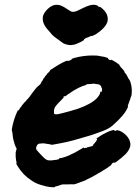

<svg xmlns="http://www.w3.org/2000/svg" viewBox="-20 -728 587 808"><path d="M351 -494Q371 -495 389 -494Q394 -493 400 -492Q422 -489 431 -485Q433 -484 434 -483.5Q435 -483 435 -482Q435 -479 441 -476Q448 -474 449 -475Q449 -475 448 -476Q447 -477 447 -478Q447 -478 448 -477.5Q449 -477 450.5 -476Q452 -475 454 -474Q468 -467 479 -458L485 -453H484H482L483 -452Q484 -450 490 -443.5Q496 -437 498 -435L504 -427Q503 -427 504 -424Q508 -418 512 -414Q514 -411 517.5 -403.5Q521 -396 524 -393Q529 -386 532 -371Q536 -352 534 -333Q534 -327 531.5 -321.5Q529 -316 528 -311Q525 -302 520 -289Q518 -285 518 -282.5Q518 -280 519 -280Q519 -279 518 -277Q513 -263 496 -242Q482 -225 454 -200Q439 -187 416 -178Q393 -169 363 -159Q330 -149 322 -147Q315 -145 308.5 -143Q302 -141 297.5 -140Q293 -139 287 -137Q261 -130 234 -125Q194 -117 194 -119Q194 -121 188 -121Q185 -121 185 -121.5Q185 -122 181.5 -122Q178 -122 169 -124L160 -125L153 -124Q146 -124 143 -123Q138 -121 135 -115Q131 -107 132 -104Q132 -104 132 -102Q133 -97 142 -88Q144 -86 147 -82.5Q150 -79 156 -73Q162 -67 166 -63Q172 -57 180 -54Q183 -53 190 -53Q201 -53 200 -53Q200 -54 204 -54L211 -55H213L220 -56L223 -57Q229 -58 229 -60Q229 -60 229 -61Q228 -62 229 -62Q229 -62 231 -62Q264 -66 325 -103L332 -108V-106Q332 -105 334.5 -104.5Q337 -104 339 -105.5Q341 -107 341 -106Q341 -104 346 -107Q348 -109 349 -108.5Q350 -108 351 -108.5Q352 -109 354 -109.5Q356 -110 357 -110.5Q358 -111 358.5 -111Q359 -111 362.5 -111.5Q366 -112 367 -113Q373 -115 372 -119Q372 -119 373 -119.5Q374 -120 374 -121Q374 -122 375.5 -122.5Q377 -123 377 -124Q377 -125 379 -127L380 -128Q378 -128 382 -130Q384 -132 385 -133.5Q386 -135 385 -135L386 -137Q389 -139 389 -142Q389 -143 387 -144H385L390 -148Q400 -155 410 -161Q438 -176 447 -178Q460 -182 461 -181Q461 -180 460.5 -179Q460 -178 462 -178Q465 -176 470 -179L472 -180H475Q483 -178 489 -175Q492 -174 497 -170Q515 -158 523 -142Q531 -126 528 -112Q523 -94 508 -79Q489 -61 476 -52Q472 -48 468.5 -46Q465 -44 463.5 -43.5Q462 -43 461.5 -43.5Q461 -44 460 -44Q456 -44 452 -40.5Q448 -37 449 -35Q449 -34 448.5 -34Q448 -34 446 -32Q437 -24 400 -2Q395 0 392.5 2Q390 4 385.5 6.5Q381 9 379 10Q366 18 348 26Q343 29 338 31.5Q333 34 326 36Q293 49 288 48Q286 47 281 47.5Q276 48 262.5 48Q249 48 245 48Q241 48 236.5 50Q232 52 226 53.5Q220 55 219 55.5Q218 56 216 56Q211 57 211 59Q211 60 207 60Q189 61 158 52Q136 46 121 37Q118 35 112 31Q77 9 54 -29Q51 -34 49.5 -36.5Q48 -39 49 -40Q51 -42 49 -47Q48 -50 48 -51.5Q48 -53 47.5 -55.5Q47 -58 46.5 -63Q46 -68 46 -68.5Q46 -69 46 -73.5Q46 -78 46 -81.5Q46 -85 46 -88L47 -90Q47 -91 47.5 -91.5Q48 -92 48 -93Q48 -94 48 -95Q50 -100 50 -102Q50 -104 46 -110Q41 -121 38 -134Q35 -144 34 -153Q34 -156 33.5 -157Q33 -158 33 -162.5Q33 -167 32.5 -167Q32 -167 32 -169.5Q32 -172 31.5 -174Q31 -176 30 -176V-183Q30 -185 30 -185Q36 -223 54 -262L55 -263Q56 -262 58 -264Q60 -265 62.5 -270Q65 -275 66 -276Q68 -276 72 -284Q72 -285 73.5 -286Q75 -287 76.5 -289Q78 -291 78.5 -291.5Q79 -292 80.5 -294.5Q82 -297 83 -297Q84 -297 84 -297.5Q84 -298 88.5 -302.5Q93 -307 94 -309Q95 -311 98.5 -314Q102 -317 106 -323Q132 -360 142 -367Q149 -372 151 -376Q152 -378 152.5 -378.5Q153 -379 153.5 -380.5Q154 -382 154 -383L155 -384Q156 -385 156 -385.5Q156 -386 157 -386.5Q158 -387 159 -389Q161 -394 162 -395Q163 -396 162.5 -396.5Q162 -397 163.5 -398Q165 -399 166 -400.5Q167 -402 168.5 -404Q170 -406 170 -407Q170 -408 173 -410Q178 -415 178 -417Q178 -418 182 -421Q188 -426 190 -430Q190 -432 194 -435Q204 -442 221 -452Q242 -465 255 -470L260 -472H265Q269 -471 272 -473Q278 -475 283 -478L284 -479H281Q279 -479 278 -479Q289 -484 313 -489Q335 -493 351 -494ZM381 -375Q373 -377 365 -375Q361 -375 353 -374Q343 -374 343 -372Q343 -372 344 -371H343Q341 -370 337 -368.5Q333 -367 328 -366Q312 -360 290 -347Q280 -341 266 -331Q261 -327 258 -325Q255 -323 253 -322L252 -321V-322Q252 -324 251 -324Q249 -324 248 -322Q247 -320 248 -319Q249 -318 239 -308Q220 -289 214 -281Q206 -269 207 -257Q207 -250 208.5 -248.5Q210 -247 217 -247Q224 -247 235 -250Q272 -259 307 -270Q364 -290 388 -315Q398 -326 401 -335Q402 -339 402 -341L401 -344L403 -342Q405 -340 406 -341Q408 -342 409 -346Q411 -354 407 -360Q405 -361 406 -362Q407 -364 402 -369Q397 -374 387 -374Q384 -374 381 -375ZM210 -707Q221 -709 233 -706Q236 -705 242 -702Q249 -699 264 -689Q274 -682 281 -679Q289 -677 299 -680Q307 -683 331 -695Q348 -703 356 -705Q375 -711 389 -705L392 -703Q391 -703 392 -702Q395 -699 399 -699Q401 -699 403 -698Q420 -686 429 -669Q433 -660 433.5 -649.5Q434 -639 430 -631Q423 -614 399 -595Q381 -581 371 -578Q369 -577 367 -576L365 -577Q360 -576 353 -572Q348 -570 345 -569Q335 -566 333 -560Q333 -558 319 -551Q303 -543 292 -540Q278 -537 268 -539Q255 -541 246 -546Q240 -550 227 -560Q224 -562 220 -565Q208 -573 198 -583Q194 -588 190 -593Q186 -598 181 -603Q166 -620 162 -635Q160 -640 160 -648.5Q160 -657 161 -661Q166 -676 180.5 -690Q195 -704 210 -707Z"/></svg>

Font: TT2020 Style B
Style: Italic
Weight: 400
Italic angle: -15°
Version: Version 0.2.000